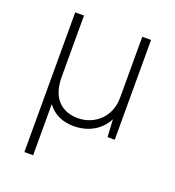

<svg xmlns="http://www.w3.org/2000/svg" viewBox="-128 -602 826 904"><g transform="rotate(20 285.0 -150.0)"><path d="M95 -500H139V-195Q139 -115 176 -75.5Q213 -36 276 -36Q309 -36 337.5 -48Q366 -60 387 -81Q408 -102 419.5 -131Q431 -160 431 -195V-500H475V0H439L434 -88Q411 -43 368 -18.5Q325 6 270 6Q228 6 195 -9.5Q162 -25 139 -56V200H95Z"/></g></svg>

Font: PT Root UI Light
Style: Regular
Weight: 300
Designer: Vitaly Kuzmin
Foundry: ParaType Ltd.
Version: Version 2.000G